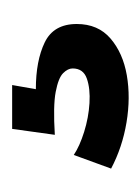

<svg xmlns="http://www.w3.org/2000/svg" viewBox="23 -72 237 324"><g transform="rotate(-90 142.0 90.5)"><path d="M20 159 43 96Q58 106 82 113.5Q106 121 130.5 122.5Q155 124 172 118Q189 112 189 94Q189 86 181 78Q173 70 149.5 65.5Q126 61 77 64L87 -8H161L154 32Q202 32 233 47Q264 62 264 101Q264 137 239.5 158Q215 179 177.5 185.5Q140 192 98 185Q56 178 20 159Z"/></g></svg>

Font: Bricolage Grotesque 48pt Medium
Style: Regular
Weight: 500
Designer: Mathieu Triay
Foundry: Atelier Triay
Version: Version 1.000; ttfautohint (v1.8.4.7-5d5b);gftools[0.9.32]